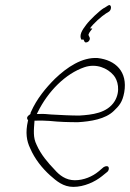

<svg xmlns="http://www.w3.org/2000/svg" viewBox="-20 -713 508 751"><path d="M86 -253C85 -248 89 -245 90 -241L89 -239C79 -194 84 -162 98 -133C116 -91 145 -55 176 -27C201 -5 227 18 267 18C309 18 352 -2 379 -24L400 -41C402 -43 404 -45 405 -49C407 -57 405 -63 397 -63C393 -63 390 -62 385 -59L365 -42C342 -23 308 -8 273 -8C237 -8 212 -28 193 -50C168 -76 140 -108 123 -147C109 -175 112 -202 115 -241H121C138 -242 155 -241 174 -240C211 -236 249 -235 285 -235C335 -238 392 -247 425 -279C447 -300 459 -314 466 -352C480 -433 432 -478 362 -486C301 -490 242 -450 195 -405C159 -369 124 -327 101 -275V-274H100L99 -267C93 -262 88 -260 86 -253ZM124 -267 127 -273C168 -357 237 -425 310 -450C357 -466 401 -446 424 -419C441 -400 452 -357 429 -318C400 -270 339 -264 290 -261C257 -261 219 -263 183 -265H182C163 -267 148 -268 131 -267ZM307 -558C309 -554 310 -547 316 -547C322 -547 329 -551 331 -559C333 -568 327 -570 326 -577L327 -580C329 -586 335 -593 341 -601C341 -601 341 -602 332 -602C344 -620 378 -650 394 -660L407 -668C419 -678 415 -700 402 -691L388 -682H387C370 -672 331 -635 317 -616C301 -595 289 -576 298 -558ZM302 -551V-550ZM353 -486Z"/></svg>

Font: Stray Cat
Style: LtCnObl
Weight: 300
Version: Version 1.0